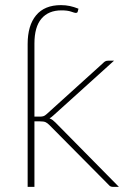

<svg xmlns="http://www.w3.org/2000/svg" viewBox="-20 -730 500 750"><path d="M114.5 -274.5H137.5Q143 -274.5 149 -276Q155 -277.5 162.5 -284.5L382 -483Q386.5 -488 391.2 -490.5Q396 -493 403.5 -493H425.5L189 -279.5Q185 -275.5 181.2 -272.8Q177.5 -270 173.5 -267.5Q180.5 -265 186 -260.8Q191.5 -256.5 196.5 -251.5L444.5 0H422Q417 0 412.8 -1.5Q408.5 -3 404.5 -8L173 -241.5Q164.5 -250 157.5 -253Q150.5 -256 135.5 -256H114.5V0H88V-558Q88 -630.5 121 -670.2Q154 -710 218 -710Q236.5 -710 252.8 -706.5Q269 -703 286.5 -696L284 -686Q283 -681.5 280.8 -680.5Q278.5 -679.5 276 -679.5Q272 -679.5 258 -684.5Q244 -689.5 220 -689.5Q169.5 -689.5 142 -657.2Q114.5 -625 114.5 -560Z"/></svg>

Font: Lato 2
Style: Regular
Weight: 200
Designer: Lukasz Dziedzic with Adam Twardoch and Botio Nikoltchev
Foundry: tyPoland Lukasz Dziedzic
Version: Version 2.015; 2015-08-06; http://www.latofonts.com/